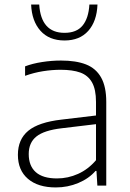

<svg xmlns="http://www.w3.org/2000/svg" viewBox="-20 -814 568 842"><path d="M446 -367V0H407L403 -64.5H399Q370 -31 323.5 -11.5Q277 8 225 8Q146.5 8 102.5 -29.8Q58.5 -67.5 58.5 -135Q58.5 -203 104 -240.5Q149.5 -278 250 -289.5L401 -307.5V-367Q401 -422 383.5 -452.8Q366 -483.5 332.2 -495.8Q298.5 -508 245.5 -508Q209 -508 169 -501.8Q129 -495.5 90 -481.5V-523Q122.5 -535.5 164.8 -542Q207 -548.5 247.5 -548.5Q313.5 -548.5 357 -531.5Q400.5 -514.5 423.2 -474.5Q446 -434.5 446 -367ZM401 -111.5V-269.5L250.5 -251.5Q173.5 -242.5 139.8 -215.5Q106 -188.5 106 -138.5Q106 -86.5 137 -59Q168 -31.5 230 -31.5Q278 -31.5 322.5 -51.5Q367 -71.5 401 -111.5ZM116.5 -794H152Q160 -670 263 -670Q316 -670 342.2 -702Q368.5 -734 372 -794H407.5Q404.5 -720.5 367 -678.5Q329.5 -636.5 263 -636.5Q195.5 -636.5 157.5 -679Q119.5 -721.5 116.5 -794Z"/></svg>

Font: Encode Sans Semi Expanded ExLight
Style: Regular
Weight: 275
Width: 6
Designer: Multiple Designers
Foundry: Impallari Type
Version: Version 2.000